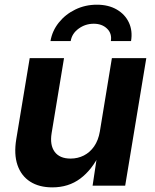

<svg xmlns="http://www.w3.org/2000/svg" viewBox="-20 -790 659 817"><path d="M202.6 7.3Q146.5 7.3 108.4 -17.1Q70.3 -41.5 54.4 -87.6Q38.6 -133.8 49.3 -198.2L106.4 -542.5H252.4L199.7 -223.6Q191.4 -172.9 212.6 -144Q233.9 -115.2 280.3 -115.2Q311 -115.2 336.9 -128.4Q362.8 -141.6 380.6 -167.2Q398.4 -192.9 404.8 -230L456.1 -542.5H602.5L512.7 0H374L394.5 -136.2H404.8Q371.6 -67.4 321.5 -30Q271.5 7.3 202.6 7.3ZM392.1 -770Q441.4 -770 476.8 -749.5Q512.2 -729 528.6 -693.8Q544.9 -658.7 537.6 -615.2H451.7Q457 -647.5 435.5 -668.2Q414.1 -689 378.9 -689Q343.3 -689 314.7 -668.2Q286.1 -647.5 280.8 -615.2H194.8Q202.1 -658.7 230.2 -693.8Q258.3 -729 300.5 -749.5Q342.8 -770 392.1 -770Z"/></svg>

Font: Inter 16pt
Style: Bold Italic
Weight: 700
Italic angle: -9.3988°
Version: Version 4.001;git-66647c0bb